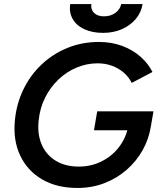

<svg xmlns="http://www.w3.org/2000/svg" viewBox="-20 -920 790 952"><path d="M364 12Q261 12 188 -31Q115 -74 79.5 -150Q44 -226 54 -325Q62 -406 96 -476.5Q130 -547 186 -600Q242 -653 314.5 -682.5Q387 -712 471 -712Q533 -712 585.5 -692.5Q638 -673 676.5 -639Q715 -605 736 -563L633 -509Q619 -538 593.5 -560Q568 -582 535 -594Q502 -606 464 -606Q410 -606 360 -585Q310 -564 270 -526Q230 -488 204 -436.5Q178 -385 172 -325Q164 -257 186 -205Q208 -153 255.5 -123.5Q303 -94 371 -94Q431 -94 482 -119Q533 -144 567.5 -187.5Q602 -231 614 -285L728 -293Q718 -230 687 -175Q656 -120 608 -78Q560 -36 498 -12Q436 12 364 12ZM446 -274 462 -368H741L728 -293L664 -274ZM491 -757Q437 -757 397.5 -775.5Q358 -794 340 -826.5Q322 -859 328 -900H433Q429 -873 446.5 -856Q464 -839 495 -839Q529 -839 552.5 -856.5Q576 -874 581 -900H687Q680 -857 652.5 -825Q625 -793 583.5 -775Q542 -757 491 -757Z"/></svg>

Font: Figtree Light SemiBold
Style: Italic
Weight: 600
Italic angle: -9.5°
Version: Version 2.001;gftools[0.9.30]